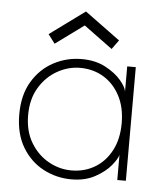

<svg xmlns="http://www.w3.org/2000/svg" viewBox="-47 -636 598 691"><g transform="rotate(5 252.0 -291.0)"><path d="M401 0V-91Q398 -77 377.8 -52.2Q357.5 -27.5 321.5 -7.8Q285.5 12 236 12Q181.5 12 134.2 -13Q87 -38 58 -86.5Q29 -135 29 -205Q29 -275 58 -323.5Q87 -372 134.2 -397.2Q181.5 -422.5 236 -422.5Q285.5 -422.5 321.8 -403.2Q358 -384 378.8 -359.5Q399.5 -335 401 -319V-410.5H432V0ZM61 -205Q61 -147 86 -105.5Q111 -64 150.5 -42Q190 -20 233 -20Q280.5 -20 318 -42.5Q355.5 -65 377.2 -106.5Q399 -148 399 -205Q399 -262 377.2 -303.5Q355.5 -345 318 -367.8Q280.5 -390.5 233 -390.5Q190 -390.5 150.5 -368.2Q111 -346 86 -304.5Q61 -263 61 -205ZM339.5 -468 236 -544 133.5 -469 109 -501.5 236 -594.5 363.5 -501Z"/></g></svg>

Font: League Spartan Thin Thin
Style: Regular
Weight: 250
Version: Version 2.002